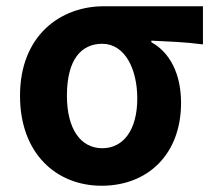

<svg xmlns="http://www.w3.org/2000/svg" viewBox="-20 -580 682 614"><path d="M305 14C452 14 559 -86 559 -251C559 -343 524 -412 464 -445V-450C523 -447 568 -446 629 -438V-560H312C174 -560 44 -467 44 -274C44 -88 161 14 305 14ZM307 -106C239 -106 194 -166 194 -274C194 -390 240 -440 307 -440C379 -440 419 -360 419 -265C419 -165 375 -106 307 -106Z"/></svg>

Font: Spoqa Han Sans Neo Bold
Style: Bold
Weight: 700
Designer: [Spoqa Han Sans Neo] Dong-huui Kim  Younghwa Kang  Yujin Lee  [Noto Sans] Ryoko NISHIZUKA  (kana & ideographs); Paul D. 
Foundry: Spoqa (http://www.spoqa-han-sans.com)
Version: Version 1.100;hotconv 1.0.109;makeotfexe 2.5.65596